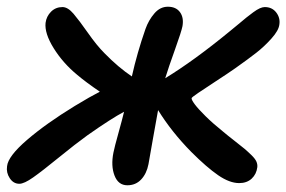

<svg xmlns="http://www.w3.org/2000/svg" viewBox="-35 -532 842 565"><path d="M22 8.8Q4.4 8.8 -6.3 -7.6Q-17.1 -23.9 -14.2 -43Q-11.2 -72.3 44.7 -120.4Q100.6 -168.5 185.1 -220.2Q231 -248 258.8 -262.2Q218.3 -289.6 191.9 -312Q150.4 -346.2 123 -390.1Q95.7 -434.1 99.1 -464.8Q101.6 -483.9 115.2 -497.6Q128.9 -511.2 148.9 -511.2Q164.6 -511.2 181.4 -491.5Q198.2 -471.7 223.9 -435.1Q249.5 -398.4 272.9 -375Q313.5 -333.5 353 -307.1Q368.7 -377 393.1 -446.8Q402.3 -472.7 419.2 -492.4Q436 -512.2 459 -512.2Q482.9 -512.2 494.6 -496.3Q506.3 -480.5 502 -455.1Q499 -439.5 480 -386.5Q460.9 -333.5 451.2 -301.8Q536.6 -354 641.1 -439.9Q650.9 -447.8 666 -460.4Q681.2 -473.1 690.2 -480.5Q699.2 -487.8 710.2 -495.8Q721.2 -503.9 729.5 -507.6Q737.8 -511.2 744.1 -511.2Q765.6 -511.2 777.8 -495.4Q790 -479.5 787.1 -460Q785.2 -442.4 763.9 -418.7Q742.7 -395 719.2 -376.7Q695.8 -358.4 657.2 -331.1Q634.8 -315.4 600.6 -293.2Q566.4 -271 547.9 -258.3Q529.3 -245.6 528.8 -243.2Q528.3 -238.3 538.1 -225.1Q547.9 -211.9 569.8 -190.2Q591.8 -168.5 621.1 -145Q634.3 -133.8 654.8 -117.9Q675.3 -102.1 684.8 -94Q694.3 -85.9 705.1 -75.4Q715.8 -64.9 719.5 -56.6Q723.1 -48.3 722.2 -40Q719.7 -19.5 705.6 -6.3Q691.4 6.8 668.9 6.8Q640.6 6.8 606.9 -16.4Q573.2 -39.6 527.8 -85Q469.7 -144 430.2 -208Q425.8 -185.1 415.3 -125Q404.8 -64.9 401.9 -48.8Q396.5 -21 380.4 -3.9Q364.3 13.2 339.8 13.2Q313 13.2 302 -15.4Q291 -43.9 298.8 -83Q302.2 -100.1 313.5 -140.4Q324.7 -180.7 330.1 -203.1Q293 -183.6 222.2 -133.8Q187 -108.4 138.2 -68.6Q89.4 -28.8 62.7 -10Q36.1 8.8 22 8.8Z"/></svg>

Font: Shantell Sans Normal
Style: Italic
Weight: 500
Italic angle: -11.31°
Designer: Stephen Nixon, Anya Danilova, Shantell Martin
Foundry: Arrow Type
Version: Version 1.006;[559af2be0]